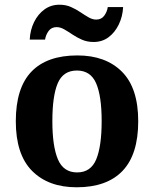

<svg xmlns="http://www.w3.org/2000/svg" viewBox="-20 -784 653 814"><path d="M305 10Q185 10 116 -59.5Q47 -129 47 -270Q47 -411 113 -480Q179 -549 308 -549Q428 -549 497 -480Q566 -411 566 -270Q566 -129 499.5 -59.5Q433 10 305 10ZM307 -53Q365 -53 388 -108.5Q411 -164 411 -271Q411 -377 387.5 -431Q364 -485 306 -485Q248 -485 225 -431.5Q202 -378 202 -270Q202 -164 225.5 -108.5Q249 -53 307 -53ZM377 -606Q350 -606 328 -615.5Q306 -625 287.5 -637.5Q269 -650 252.5 -659.5Q236 -669 220 -669Q198 -669 186 -652.5Q174 -636 171 -616H106Q108 -657 124.5 -690.5Q141 -724 168.5 -744Q196 -764 232 -764Q259 -764 280.5 -754.5Q302 -745 320.5 -732.5Q339 -720 355.5 -710.5Q372 -701 388 -701Q410 -701 422 -717.5Q434 -734 437 -754H502Q500 -714 483.5 -680Q467 -646 440 -626Q413 -606 377 -606Z"/></svg>

Font: Noto Serif Khojki
Style: Bold
Weight: 700
Version: Version 2.003